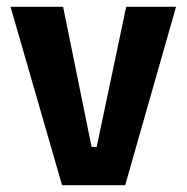

<svg xmlns="http://www.w3.org/2000/svg" viewBox="-20 -546 551 566"><path d="M163 0 11 -526H166L250 -113H265L352 -526H499L349 0Z"/></svg>

Font: Bricolage Grotesque SemiCondensed
Style: Bold
Weight: 700
Width: 4
Designer: Mathieu Triay
Foundry: Atelier Triay
Version: Version 1.001;gftools[0.9.33.dev8+g029e19f]